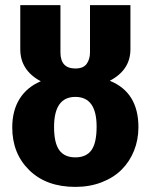

<svg xmlns="http://www.w3.org/2000/svg" viewBox="-20 -713 588 749"><path d="M408.2 -397.9Q520 -353 520 -216.8Q520 -168 502.9 -125.2Q485.8 -82.5 454.6 -51.3Q423.3 -20 376.7 -2Q330.1 16.1 273.9 16.1Q161.1 16.1 94.5 -48.8Q27.8 -113.8 27.8 -215.8Q27.8 -281.7 56.6 -327.6Q85.4 -373.5 139.2 -396Q59.1 -438.5 59.1 -521V-692.9H215.8V-508.8Q215.8 -445.8 273.9 -445.8Q305.2 -445.8 318.1 -463.9Q331.1 -481.9 331.1 -508.8V-692.9H488.8V-521Q488.8 -439.9 408.2 -397.9ZM273.9 -99.1Q316.4 -99.1 336.7 -127.2Q356.9 -155.3 356.9 -219.2Q356.9 -335 273.9 -335Q190.9 -335 190.9 -217.8Q190.9 -154.8 211.4 -127Q231.9 -99.1 273.9 -99.1Z"/></svg>

Font: Fira Sans Compressed
Style: Bold
Weight: 700
Width: 1
Designer: Carrois Corporate & Edenspiekermann AG
Foundry: Carrois Corporate GbR & Edenspiekermann AG
Version: Version 4.203;PS 004.203;hotconv 1.0.88;makeotf.lib2.5.64775